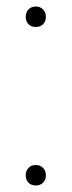

<svg xmlns="http://www.w3.org/2000/svg" viewBox="-20 -565 220 590"><path d="M90 5Q76.5 5 67.8 -3.5Q59 -12 59 -26Q59 -40.5 67.8 -49.2Q76.5 -58 90 -58Q103.5 -58 112.2 -49.2Q121 -40.5 121 -26Q121 -12 112.2 -3.5Q103.5 5 90 5ZM90 -482Q76.5 -482 67.8 -490.5Q59 -499 59 -513Q59 -527.5 67.8 -536.2Q76.5 -545 90 -545Q103.5 -545 112.2 -536.2Q121 -527.5 121 -513Q121 -499 112.2 -490.5Q103.5 -482 90 -482Z"/></svg>

Font: Encode Sans Cnd Th
Style: Regular
Weight: 100
Width: 3
Designer: Multiple Designers
Foundry: Impallari Type
Version: Version 3.002; ttfautohint (v1.8.3) -l 8 -r 50 -G 200 -x 14 